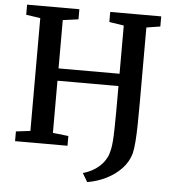

<svg xmlns="http://www.w3.org/2000/svg" viewBox="-61 -798 933 1041"><g transform="rotate(5 406.0 -278.0)"><path d="M452.5 187 424.5 140Q452.5 132.5 478.2 118Q504 103.5 524 82.2Q544 61 556.5 32Q562 16 566 -2.5Q570 -21 572 -48Q574 -75 574.8 -115Q575.5 -155 576 -213.5V-346.5H244V-62.5L329 -53V0H43.5V-53L121.5 -62.5V-676.5L44 -688V-743H328.5V-688L244 -676.5V-413.5H576V-676L496.5 -688V-743H774V-688L699 -676V-263Q699 -195.5 698 -145Q697 -94.5 694.2 -56.5Q691.5 -18.5 685 10.5Q672 56.5 638.5 92.5Q605 128.5 556.8 153Q508.5 177.5 452.5 187Z"/></g></svg>

Font: Merriweather 20pt SemiBold
Style: Regular
Weight: 600
Version: Version 2.100